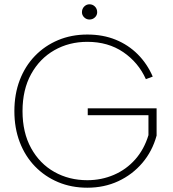

<svg xmlns="http://www.w3.org/2000/svg" viewBox="-20 -868 806 895"><path d="M397 -777Q383 -777 372.5 -787Q362 -797 362 -811Q362 -827 372.5 -837.5Q383 -848 397 -848Q412 -848 422.5 -837.5Q433 -827 433 -811Q433 -797 422.5 -787Q412 -777 397 -777ZM660 -499Q625 -577 554.5 -625Q484 -673 387 -673Q302 -673 233.5 -634Q165 -595 125 -522.5Q85 -450 85 -350Q85 -250 125 -177.5Q165 -105 233.5 -66.5Q302 -28 387 -28Q453 -28 511 -53Q569 -78 610.5 -125Q652 -172 672 -238V-331H389V-363H710V-236Q690 -163 643.5 -108.5Q597 -54 531.5 -23.5Q466 7 387 7Q313 7 251 -19Q189 -45 143 -92.5Q97 -140 72 -205.5Q47 -271 47 -350Q47 -429 72 -494.5Q97 -560 143 -607.5Q189 -655 251 -681Q313 -707 387 -707Q460 -707 519 -683Q578 -659 622 -615Q666 -571 692 -511Z"/></svg>

Font: Albert Sans ExtraLight
Style: Regular
Weight: 250
Designer: Andreas Rasmussen
Foundry: a.Foundry
Version: Version 1.025